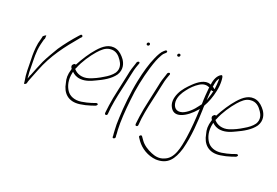

<svg xmlns="http://www.w3.org/2000/svg" viewBox="-124 -1091 2505 1738"><g transform="rotate(20 1128.5 -222.5)"><path d="M112 -360C102 -301 101 -251 103 -201C104 -131 103 -55 115 2C119 21 112 33 128 26C138 21 140 15 141 12C142 5 144 -3 149 -16C163 -56 178 -85 194 -130C255 -290 352 -414 451 -531V-532L464 -545C477 -556 458 -578 445 -560L433 -547C388 -497 337 -433 297 -374C268 -325 234 -269 209 -217C189 -173 166 -113 148 -68L147 -67C143 -60 141 -53 139 -47L132 -27L127 -89C126 -106 126 -126 126 -146C126 -211 119 -279 138 -360C141 -373 144 -387 148 -399L151 -411C159 -418 157 -428 158 -443C159 -454 158 -453 155 -452C149 -450 136 -440 130 -434C127 -412 117 -383 112 -360ZM148 -399V-398ZM445 -560Z M472 -285C462 -272 469 -257 477 -247L478 -245L476 -240C459 -183 460 -149 472 -107C487 -19 545 45 657 29C691 24 727 16 756 6L797 -8C800 -10 804 -13 807 -18C815 -27 803 -35 792 -32L752 -18C725 -9 692 -2 661 3C597 13 546 -10 521 -48C496 -86 479 -142 496 -217L498 -226C519 -206 543 -190 583 -187C632 -183 680 -203 720 -223C779 -250 848 -287 886 -342C921 -399 903 -452 880 -486C858 -516 830 -544 795 -555C726 -576 670 -533 623 -479C581 -432 535 -362 500 -295C488 -300 482 -297 473 -285ZM513 -267C541 -339 593 -414 635 -462C668 -499 699 -528 741 -533C800 -541 833 -505 857 -469C874 -444 895 -400 865 -352C844 -322 809 -297 777 -279C737 -254 696 -234 653 -220C590 -200 537 -222 510 -254L507 -256ZM886 -342Z M1038 -695C1036 -687 1043 -680 1051 -680C1059 -680 1065 -685 1067 -693C1069 -701 1063 -709 1055 -709C1047 -709 1040 -704 1038 -695ZM973 -373C968 -350 963 -326 957 -299C951 -272 945 -246 939 -216L920 -126C912 -86 902 -12 899 19V30C901 45 925 42 925 24L926 14C927 7 928 -11 931 -39C942 -121 963 -213 983 -299C989 -325 993 -350 999 -374C1006 -412 1016 -450 1028 -481L1035 -500C1037 -503 1036 -507 1035 -510C1029 -521 1015 -512 1010 -504L1004 -484C992 -452 980 -413 973 -373ZM999 -371Z M1076 -348C1052 -235 1036 -77 1033 20C1030 70 1031 109 1033 138C1034 167 1036 184 1037 192V206C1038 222 1064 215 1064 197L1062 185C1062 176 1062 158 1059 130C1055 47 1062 -54 1074 -162C1084 -271 1109 -390 1141 -496C1161 -560 1174 -596 1199 -639C1206 -651 1212 -659 1220 -665L1230 -674C1232 -676 1235 -679 1236 -683C1238 -691 1234 -696 1226 -696C1222 -696 1219 -694 1217 -692L1206 -683C1184 -665 1165 -629 1149 -592C1119 -526 1095 -440 1076 -348Z M1332 -695C1330 -687 1337 -680 1345 -680C1353 -680 1359 -685 1361 -693C1363 -701 1357 -709 1349 -709C1341 -709 1334 -704 1332 -695ZM1267 -373C1262 -350 1257 -326 1251 -299C1245 -272 1239 -246 1233 -216L1214 -126C1206 -86 1196 -12 1193 19V30C1195 45 1219 42 1219 24L1220 14C1221 7 1222 -11 1225 -39C1236 -121 1257 -213 1277 -299C1283 -325 1287 -350 1293 -374C1300 -412 1310 -450 1322 -481L1329 -500C1331 -503 1330 -507 1329 -510C1323 -521 1309 -512 1304 -504L1298 -484C1286 -452 1274 -413 1267 -373ZM1293 -371Z M1260 117C1259 121 1260 123 1262 125V126L1283 157C1325 214 1393 257 1473 264C1587 268 1637 201 1672 86C1707 -48 1714 -190 1718 -307V-322C1718 -327 1718 -333 1719 -341V-344C1745 -387 1768 -449 1780 -508C1788 -544 1790 -580 1789 -604C1788 -629 1786 -661 1771 -657C1735 -641 1714 -592 1709 -543L1703 -545C1649 -567 1587 -521 1548 -483C1515 -451 1477 -412 1455 -364C1430 -309 1430 -264 1448 -231C1465 -197 1496 -174 1550 -192C1595 -207 1644 -246 1682 -291L1692 -302L1691 -289C1688 -211 1681 -107 1668 -23C1651 84 1631 200 1540 230C1496 249 1452 237 1419 223C1378 206 1332 178 1306 139L1284 108C1282 106 1279 104 1276 104C1270 104 1262 110 1260 117ZM1513 -414C1540 -451 1574 -484 1610 -506C1645 -528 1675 -528 1705 -515L1704 -512C1699 -466 1694 -398 1694 -349L1693 -347L1680 -330C1644 -279 1599 -237 1553 -220H1552C1494 -202 1464 -240 1462 -290C1461 -337 1489 -384 1513 -414ZM1742 -578C1744 -588 1748 -598 1753 -606L1762 -619L1763 -605C1763 -580 1760 -551 1756 -516L1748 -521C1742 -526 1740 -529 1733 -531L1734 -535C1736 -550 1738 -565 1742 -578ZM1729 -499C1733 -494 1741 -492 1751 -495L1750 -489C1746 -471 1741 -452 1734 -432L1723 -397L1724 -431C1725 -452 1726 -472 1728 -489Z M1823 -285C1813 -272 1820 -257 1828 -247L1829 -245L1827 -240C1810 -183 1811 -149 1823 -107C1838 -19 1896 45 2008 29C2042 24 2078 16 2107 6L2148 -8C2151 -10 2155 -13 2158 -18C2166 -27 2154 -35 2143 -32L2103 -18C2076 -9 2043 -2 2012 3C1948 13 1897 -10 1872 -48C1847 -86 1830 -142 1847 -217L1849 -226C1870 -206 1894 -190 1934 -187C1983 -183 2031 -203 2071 -223C2130 -250 2199 -287 2237 -342C2272 -399 2254 -452 2231 -486C2209 -516 2181 -544 2146 -555C2077 -576 2021 -533 1974 -479C1932 -432 1886 -362 1851 -295C1839 -300 1833 -297 1824 -285ZM1864 -267C1892 -339 1944 -414 1986 -462C2019 -499 2050 -528 2092 -533C2151 -541 2184 -505 2208 -469C2225 -444 2246 -400 2216 -352C2195 -322 2160 -297 2128 -279C2088 -254 2047 -234 2004 -220C1941 -200 1888 -222 1861 -254L1858 -256ZM2237 -342Z"/></g></svg>

Font: Stray Cat
Style: LtCnObl
Weight: 300
Version: Version 1.0